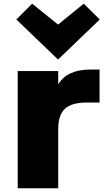

<svg xmlns="http://www.w3.org/2000/svg" viewBox="-20 -1012 571 1032"><path d="M515.1 -638.2V-460.9H446.8Q364.7 -460.9 328.9 -427.2Q293 -393.6 293 -319.8V0H75.2V-629.9H293V-561H294.9Q341.8 -638.2 466.8 -638.2ZM430.2 -992.2 516.1 -907.2 293 -692.9H291L67.9 -907.2L152.8 -992.2L292 -879.9Z"/></svg>

Font: Sinkin Sans 900 X Black
Style: Regular
Weight: 950
Designer: Keith Bates
Foundry: K-Type
Version: Sinkin Sans (version 1.0)  by Keith Bates   •   © 2014   www